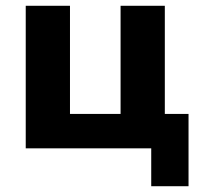

<svg xmlns="http://www.w3.org/2000/svg" viewBox="-20 -513 692 664"><path d="M503 131V0H69V-493H222V-119H397V-493H550V-119H632V131Z"/></svg>

Font: Nunito Sans 11pt ExtraBold
Style: Regular
Weight: 800
Version: Version 3.101;gftools[0.9.27]